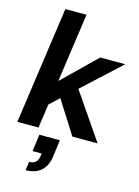

<svg xmlns="http://www.w3.org/2000/svg" viewBox="-143 -798 825 1139"><g transform="rotate(15 270.0 -228.0)"><path d="M10 0 112 -720H242L182 -297L386 -496H540L309 -283L503 0H348L220 -202L161 -147L140 0ZM131 264 139 211Q188 211 195 164L198 144H142L156 40H282L268 146Q260 202 225.5 233Q191 264 131 264Z"/></g></svg>

Font: Host Grotesk
Style: Bold Italic
Weight: 700
Italic angle: -8°
Designer: Doğukan Karapınar
Foundry: Element Type
Version: Version 1.003; ttfautohint (v1.8.4.7-5d5b)